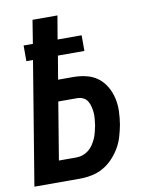

<svg xmlns="http://www.w3.org/2000/svg" viewBox="-83 -796 666 857"><g transform="rotate(-10 250.0 -367.5)"><path d="M3 0 95 -558H65V-629H107L124 -735H237L219 -629H328V-558H208L190 -452H259Q289 -452 318 -445Q347 -438 369.5 -421Q392 -404 406.5 -379Q421 -354 427.5 -325.5Q434 -297 433 -266.5Q432 -236 427 -206Q422 -180 414.5 -154Q407 -128 393 -104Q379 -80 359 -59Q339 -38 315 -24.5Q291 -11 264 -5.5Q237 0 211 0ZM131 -96H211Q226 -96 240 -101Q254 -106 266 -115.5Q278 -125 286.5 -138Q295 -151 301 -164.5Q307 -178 310.5 -192.5Q314 -207 317 -221Q319 -236 320.5 -250.5Q322 -265 321 -279Q320 -293 316.5 -307Q313 -321 306 -332.5Q299 -344 286.5 -350Q274 -356 259 -356H174Z"/></g></svg>

Font: Iosevka SS04 Oblique
Style: Bold
Weight: 700
Italic angle: -9°
Monospace: yes
Designer: Belleve Invis
Foundry: Belleve Invis
Version: Version 19.0.0; ttfautohint (v1.8.4)